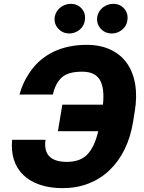

<svg xmlns="http://www.w3.org/2000/svg" viewBox="-20 -971 751 1001"><path d="M43.3 -242.2H217.3Q201.3 -127.1 328.8 -127.1Q399.9 -127.1 436.8 -167.3Q473.4 -207 492.2 -286.9H282L305 -425.4H516.7Q525.9 -512.1 500.4 -554.7Q474.8 -597.3 409.1 -597.3Q333.1 -597.3 300.4 -565.7Q267.8 -534.1 255.7 -478H81.7Q100.9 -549.4 146.3 -609.4Q168.7 -638.8 197.8 -662.5Q226.9 -686.1 262.6 -702.8Q298.3 -719.5 340.7 -728.3Q383.2 -737.2 432.2 -737.2Q502.1 -737.2 555 -712.7Q608 -688.2 640.6 -642.9Q673.3 -597.7 684.5 -533Q695.7 -468.4 682.2 -387.8L674 -337Q661.2 -256.4 629.4 -192.1Q597.7 -127.8 550.2 -82.9Q502.8 -38 441.2 -14Q379.6 9.9 306.8 9.9Q238.6 9.9 186.8 -8.2Q134.9 -26.3 101 -59.3Q67.1 -92.3 52.4 -138.8Q37.6 -185.4 43.3 -242.2ZM487.2 -884.2Q489.7 -898.8 497.5 -911Q505.3 -923.3 516.5 -932.2Q527.7 -941.1 541.5 -946Q555.4 -951 569.6 -951Q606.5 -951 628.2 -925.4Q649.9 -899.5 643.8 -863.6Q642 -849.1 634.6 -836.8Q627.1 -824.6 616.1 -815.5Q605.1 -806.5 591.4 -801.5Q577.8 -796.5 563.6 -796.5Q527 -796.5 504.3 -822.4Q481.5 -848.7 487.2 -884.2ZM265.6 -884.2Q268.1 -898.8 275.9 -911Q283.7 -923.3 294.9 -932.2Q306.1 -941.1 320 -946Q333.8 -951 348 -951Q384.9 -951 406.6 -925.4Q428.3 -899.5 422.2 -863.6Q420.5 -849.1 413 -836.8Q405.5 -824.6 394.5 -815.5Q383.5 -806.5 369.9 -801.5Q356.2 -796.5 342 -796.5Q305.8 -796.5 282.7 -822.8Q259.9 -848.7 265.6 -884.2Z"/></svg>

Font: Inter P Extra Bold
Style: Italic
Weight: 800
Italic angle: 9.39999°
Designer: Rasmus Andersson
Foundry: rsms
Version: Version 3.018;git-588b23468